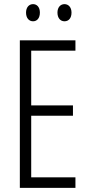

<svg xmlns="http://www.w3.org/2000/svg" viewBox="-20 -909 432 929"><path d="M106 -848C106 -822 120 -806 140 -806C159 -806 173 -821 173 -848C173 -874 159 -889 140 -889C120 -889 106 -873 106 -848ZM258 -848C258 -822 272 -806 292 -806C312 -806 326 -821 326 -848C326 -874 311 -889 292 -889C273 -889 258 -874 258 -848ZM345 0V-51H131V-349H333V-399H131V-664H345V-714H76V0Z"/></svg>

Font: Noto Sans Georgian ExtraCondensed Light
Style: Regular
Weight: 300
Width: 2
Designer: Monotype Design Team, Akaki Razmadze
Foundry: Google LLC
Version: Version 2.005